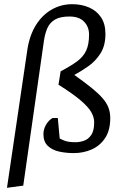

<svg xmlns="http://www.w3.org/2000/svg" viewBox="-20 -721 591 916"><path d="M13.3 175 110.9 -486.3Q121.5 -553.5 151.6 -601.7Q181.8 -649.8 226.6 -675.4Q271.4 -701 324.3 -701Q369.4 -701 405.2 -685.3Q441 -669.7 462 -638.4Q483 -607.1 483 -559Q483 -503.3 459.4 -466.1Q435.7 -429 401.2 -404.9Q366.7 -380.8 334.6 -363.4Q383.4 -328.9 416.3 -302.2Q449.3 -275.5 469 -252.9Q488.7 -230.4 497.3 -207.6Q506 -184.8 506 -158.1Q506 -98.7 481.1 -61.7Q456.2 -24.7 416.6 -7.6Q377 9.4 331.9 9.4Q295.1 9.4 261.9 2.1Q228.8 -5.3 208 -25.1Q187.2 -44.8 187.2 -80.8Q187.2 -104.6 199.7 -126.1Q212.2 -147.6 231 -158.1H255.8L264.8 -60.1Q266.8 -59.1 285.3 -50.8Q303.8 -42.5 340.4 -42.5Q360.1 -42.5 380.6 -49.5Q401.2 -56.5 415.2 -76.9Q429.3 -97.4 429.3 -137.6Q429.3 -162.2 414.8 -187.1Q400.3 -212 363.5 -243.1Q326.7 -274.3 259 -316.9L269.3 -380.7Q318.4 -406.6 348.2 -428.6Q377.9 -450.6 391.4 -480.2Q404.9 -509.7 404.9 -556Q404.9 -592.7 381.2 -617.5Q357.6 -642.2 311.1 -642.2Q267.1 -642.2 242.5 -627.7Q217.9 -613.2 206.4 -587.7Q194.9 -562.2 189.7 -527L90.9 164.6Z"/></svg>

Font: Faustina Light
Style: Italic
Weight: 300
Italic angle: -8°
Designer: Alfonso Garcia
Foundry: http://www.omnibus-type.com
Version: Version 1.200